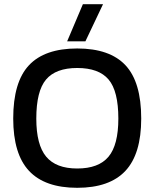

<svg xmlns="http://www.w3.org/2000/svg" viewBox="-20 -885 737 915"><path d="M375 -865H471L387 -688H300ZM43 -320Q43 -494 118 -574Q193 -654 348 -654Q503 -654 578 -574Q653 -494 653 -320Q653 -151 577.5 -70.5Q502 10 348 10Q194 10 118.5 -70.5Q43 -151 43 -320ZM544 -320Q544 -451 497.5 -506Q451 -561 348 -561Q246 -561 199.5 -506Q153 -451 153 -320Q153 -195 200 -138.5Q247 -82 348 -82Q450 -82 497 -138Q544 -194 544 -320Z"/></svg>

Font: Kanit
Style: Regular
Weight: 400
Designer: Katatrad Team
Foundry: Cadson Demak
Version: Version 1.001